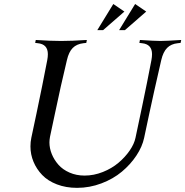

<svg xmlns="http://www.w3.org/2000/svg" viewBox="-20 -931 920 954"><path d="M721.7 -366.2 696.3 -246.6Q687 -202.1 657.7 -158Q628.4 -113.8 585.4 -77.9Q542.5 -42 483.9 -19.8Q425.3 2.4 362.8 2.4Q307.6 2.4 262.7 -14.9Q217.8 -32.2 189.7 -61.5Q161.6 -90.8 146.5 -127.2Q131.3 -163.6 131.3 -203.6Q131.3 -225.6 135.7 -246.6L161.1 -366.2Q190.9 -507.3 214.8 -632.3Q217.8 -648.4 217.8 -661.6Q217.8 -711.4 168 -716.3L154.8 -717.8L157.7 -732.4Q231.4 -727.5 283.7 -727.5Q336.4 -727.5 411.6 -732.4L408.7 -717.8L394.5 -716.3Q360.8 -712.4 341.3 -692.6Q321.8 -672.9 312.5 -632.3Q281.7 -504.4 252.9 -366.2L228.5 -251.5Q225.6 -235.4 225.6 -223.6Q225.6 -194.3 237.3 -165.5Q249 -136.7 270.3 -112.5Q291.5 -88.4 325.4 -73.5Q359.4 -58.6 400.4 -58.6Q446.3 -58.6 491 -76.4Q535.6 -94.2 568.6 -122.1Q601.6 -149.9 624.3 -182.9Q647 -215.8 653.3 -246.6L686.5 -403.8Q711.4 -522.5 732.4 -632.3Q735.4 -648.4 735.4 -661.6Q735.4 -711.4 685.5 -716.3L672.4 -717.8L675.3 -732.4Q749 -727.5 776.9 -727.5Q805.2 -727.5 880.4 -732.4L877.4 -717.8L863.3 -716.3Q830.1 -712.9 810.3 -692.9Q790.5 -672.9 781.2 -632.3Q740.7 -456.1 721.7 -366.2ZM600.6 -781.2H571.8L651.4 -911.1L706.5 -873.5ZM492.2 -781.2H463.4L543 -911.1L598.1 -873.5Z"/></svg>

Font: Flanker
Style: Italic
Weight: 400
Italic angle: -12°
Designer: Flanker
Version: Version 2.027